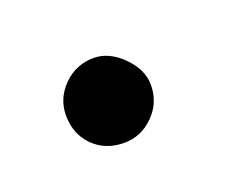

<svg xmlns="http://www.w3.org/2000/svg" viewBox="-36 -363 253 202"><g transform="rotate(-20 90.0 -261.5)"><path d="M30 -262Q30 -281 44 -295Q58 -309 78 -309Q95 -309 110 -294Q125 -279 125 -262Q125 -242 111 -228Q97 -214 78 -214Q57 -214 43.5 -227.5Q30 -241 30 -262Z"/></g></svg>

Font: Bhavuka
Style: Regular
Weight: 400
Version: 2.94.0; ttfautohint (v1.2) -l 7 -r 28 -G 50 -x 13 -D deva -f